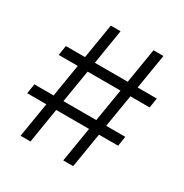

<svg xmlns="http://www.w3.org/2000/svg" viewBox="-164 -836 926 966"><g transform="rotate(30 299.0 -353.5)"><path d="M369.1 -202.1H178.2L145.5 0H87.9L121.1 -202.1H9.8L18.6 -258.8H130.4L161.6 -448.2H50.8L59.6 -504.9H170.9L204.1 -707H260.7L228 -504.9H418.9L452.1 -707H509.8L476.6 -504.9H587.9L579.1 -448.2H467.3L436 -258.8H546.9L538.1 -202.1H426.8L393.6 0H335.9ZM378.4 -258.8 409.7 -448.2H218.8L187.5 -258.8Z"/></g></svg>

Font: Pretendard GOV Light
Style: Regular
Weight: 300
Designer: Base glyphs from Inter by Rasmus Andersson; Hangeul glyphs from Noto Sans CJK(Source Han Sans) by Jang Soo-young and Kan
Foundry: Kil Hyung-jin
Version: Version 1.309